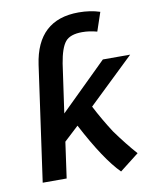

<svg xmlns="http://www.w3.org/2000/svg" viewBox="-86 -822 725 900"><g transform="rotate(-10 277.0 -372.5)"><path d="M417 12 508 -59Q461 -112 412 -180Q370 -245 336 -311L554 -520H424L202 -302L235 -534Q247 -607 270 -635Q293 -663 350 -663Q385 -663 421 -653L451 -742Q405 -757 350 -757Q153 -757 123 -548L46 0H160L184 -171L253 -235Q345 -60 417 12Z"/></g></svg>

Font: Brisa Sans Medium
Style: Italic
Weight: 600
Italic angle: -8°
Designer: Dalton Maag Ltd
Foundry: Dalton Maag Ltd
Version: Version 1.101;July 10, 2019;FontCreator 11.5.0.2425 64-bit